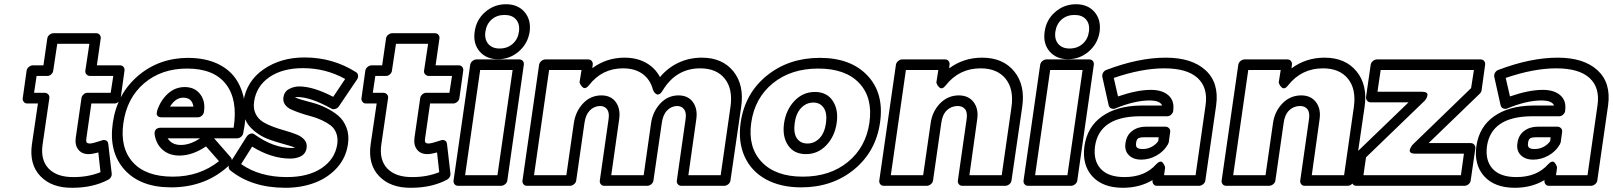

<svg xmlns="http://www.w3.org/2000/svg" viewBox="-20 -848 7577 902"><path d="M86.9 -387.2 105 -516.1Q106.9 -526.9 116 -533.9Q125 -541 133.8 -541H184.1L202.1 -667Q203.6 -677.7 212.6 -684.8Q221.7 -691.9 231 -691.9H432.1Q442.9 -691.9 448.7 -684.1Q454.6 -676.3 453.1 -667L435.1 -541H543.9Q554.7 -541 560.5 -533.2Q566.4 -525.4 564.9 -516.1L546.9 -387.2Q545.4 -376.5 536.4 -369.1Q527.3 -361.8 518.1 -361.8H409.2L386.2 -201.2Q383.3 -184.1 387.2 -179Q391.1 -173.8 402.8 -173.8Q414.6 -173.8 458 -188Q466.3 -192.4 476.8 -188.7Q487.3 -185.1 488.8 -170.9L504.9 -32.2Q505.9 -24.4 501.5 -16.4Q497.1 -8.3 488.8 -3.9Q417 34.2 319.8 34.2Q223.1 35.2 169.9 -20.3Q116.7 -75.7 129.9 -169.9L158.2 -361.8H107.9Q97.2 -361.8 91.3 -369.9Q85.4 -377.9 86.9 -387.2ZM140.1 -412.1H189.9Q199.2 -412.1 206.3 -405Q213.4 -397.9 211.9 -387.2L180.2 -169.9Q169.4 -96.7 208.7 -55.9Q248 -15.1 327.1 -16.1Q395 -16.1 452.1 -39.1L441.9 -131.8Q413.6 -124 396 -124Q364.3 -124 347.7 -145.5Q331.1 -167 335.9 -201.2L362.8 -387.2Q363.8 -396 372.1 -404.1Q380.4 -412.1 391.1 -412.1H500L512.2 -491.2H402.8Q393.6 -491.2 386.5 -498.3Q379.4 -505.4 380.9 -516.1L399.9 -642.1H249L230 -516.1Q229 -506.8 220.9 -499Q212.9 -491.2 202.1 -491.2H151.9Z M509.8 -270Q529.3 -406.7 628.2 -491.5Q727.1 -576.2 865.7 -576.2Q882.8 -576.2 890.6 -575.2Q960.4 -570.8 1012.2 -543.5Q1064 -516.1 1092.8 -470Q1121.6 -423.8 1130.1 -360.6Q1138.7 -297.4 1122.6 -222.2Q1120.6 -211.9 1112.1 -205.1Q1103.5 -198.2 1094.7 -198.2H985.8L1064 -108.9Q1070.3 -101.1 1068.8 -91.6Q1067.4 -82 1059.6 -74.2Q948.7 32.2 783.7 32.2Q639.6 32.2 564.9 -50.8Q490.2 -133.8 509.8 -270ZM559.6 -270Q543 -153.8 604 -85.9Q665 -18.1 792 -18.1Q917 -18.1 1008.8 -90.8L947.8 -160.2Q884.3 -117.2 822.8 -117.2Q775.9 -117.2 744.9 -143.6Q713.9 -169.9 706.5 -215.8Q705.1 -225.1 707.8 -231.9Q710.4 -238.8 714.1 -241.7Q717.8 -244.6 723.6 -246.3Q729.5 -248 731.4 -248Q733.4 -248 735.8 -248H1077.6Q1098.1 -379.4 1041.5 -452.6Q984.9 -525.9 858.9 -525.9Q738.3 -525.9 657.2 -456.8Q576.2 -387.7 559.6 -270ZM717.8 -326.2Q733.4 -375.5 767.8 -407.2Q802.2 -439 847.7 -439Q895.5 -439 920.9 -405Q946.3 -371.1 938 -321.8Q936.5 -312 928.2 -304.4Q919.9 -296.9 909.7 -296.9H738.8Q726.6 -296.9 720.9 -303Q715.3 -309.1 716.3 -315.7Q717.3 -322.3 717.8 -326.2ZM767.6 -198.2Q787.1 -167 829.6 -167Q873.5 -167 919.9 -198.2ZM778.8 -347.2H888.7Q882.3 -389.2 840.8 -389.2Q804.7 -389.2 778.8 -347.2Z M1058.6 -79.1 1138.7 -206.1Q1142.1 -211.4 1147.2 -215.3Q1152.3 -219.2 1160.4 -220.7Q1168.5 -222.2 1176.8 -215.8Q1265.1 -152.8 1350.6 -152.8Q1354 -152.8 1359.4 -153.3Q1364.7 -153.8 1365.7 -153.8Q1358.9 -158.2 1339.1 -163.8Q1319.3 -169.4 1296.4 -176Q1273.4 -182.6 1246.3 -192.1Q1219.2 -201.7 1195.8 -217Q1172.4 -232.4 1153.8 -252.7Q1135.3 -272.9 1126.7 -303.5Q1118.2 -334 1123.5 -371.1Q1138.2 -467.3 1218.8 -522.7Q1299.3 -578.1 1410.6 -578.1Q1543.5 -578.1 1652.8 -508.8Q1661.1 -503.9 1662.1 -493.7Q1663.1 -483.4 1657.7 -475.1L1571.8 -348.1Q1565.9 -339.4 1554.9 -336.2Q1543.9 -333 1536.6 -337.9Q1439 -392.1 1377.4 -392.1Q1374.5 -392.1 1370.4 -391.6Q1366.2 -391.1 1365.7 -391.1Q1373 -386.2 1398.7 -378.9Q1424.3 -371.6 1452.9 -364Q1481.4 -356.4 1513.7 -340.3Q1545.9 -324.2 1570.1 -303.7Q1594.2 -283.2 1607.7 -248.5Q1621.1 -213.9 1614.7 -170.9Q1605.5 -106.9 1563.5 -60.1Q1521.5 -13.2 1458.7 10.5Q1396 34.2 1320.8 34.2Q1162.6 34.2 1061.5 -47.9Q1055.2 -52.7 1054.4 -62.3Q1053.7 -71.8 1058.6 -79.1ZM1112.8 -77.1Q1199.7 -16.1 1327.6 -16.1Q1428.2 -16.1 1491 -58.1Q1553.7 -100.1 1564.5 -170.9Q1568.4 -200.2 1559.6 -222.9Q1550.8 -245.6 1532.7 -259.3Q1514.6 -272.9 1490.7 -283.9Q1466.8 -294.9 1440.9 -301.8Q1415 -308.6 1390.9 -316.9Q1366.7 -325.2 1347.9 -333.7Q1329.1 -342.3 1318.8 -356.9Q1308.6 -371.6 1311.5 -391.1Q1315.4 -417.5 1337.9 -429.7Q1360.4 -441.9 1385.7 -441.9Q1451.7 -441.9 1545.4 -393.1L1601.6 -477.1Q1509.8 -527.8 1403.8 -527.8Q1307.1 -527.8 1245.8 -485.8Q1184.6 -443.8 1173.8 -371.1Q1168.9 -337.9 1180.9 -313.5Q1192.9 -289.1 1215.6 -275.1Q1238.3 -261.2 1266.4 -251.2Q1294.4 -241.2 1323 -233.2Q1351.6 -225.1 1374.5 -215.8Q1397.5 -206.5 1410.6 -190.7Q1423.8 -174.8 1420.4 -152.8Q1418.5 -138.2 1410.2 -127.7Q1401.9 -117.2 1389.6 -112.1Q1377.4 -106.9 1366.5 -105Q1355.5 -103 1343.8 -103Q1255.4 -103 1164.6 -159.2Z M1678.2 -387.2 1696.3 -516.1Q1698.2 -526.9 1707.3 -533.9Q1716.3 -541 1725.1 -541H1775.4L1793.5 -667Q1794.9 -677.7 1804 -684.8Q1813 -691.9 1822.3 -691.9H2023.4Q2034.2 -691.9 2040 -684.1Q2045.9 -676.3 2044.4 -667L2026.4 -541H2135.3Q2146 -541 2151.9 -533.2Q2157.7 -525.4 2156.2 -516.1L2138.2 -387.2Q2136.7 -376.5 2127.7 -369.1Q2118.7 -361.8 2109.4 -361.8H2000.5L1977.5 -201.2Q1974.6 -184.1 1978.5 -179Q1982.4 -173.8 1994.1 -173.8Q2005.9 -173.8 2049.3 -188Q2057.6 -192.4 2068.1 -188.7Q2078.6 -185.1 2080.1 -170.9L2096.2 -32.2Q2097.2 -24.4 2092.8 -16.4Q2088.4 -8.3 2080.1 -3.9Q2008.3 34.2 1911.1 34.2Q1814.5 35.2 1761.2 -20.3Q1708 -75.7 1721.2 -169.9L1749.5 -361.8H1699.2Q1688.5 -361.8 1682.6 -369.9Q1676.8 -377.9 1678.2 -387.2ZM1731.4 -412.1H1781.2Q1790.5 -412.1 1797.6 -405Q1804.7 -397.9 1803.2 -387.2L1771.5 -169.9Q1760.7 -96.7 1800 -55.9Q1839.4 -15.1 1918.5 -16.1Q1986.3 -16.1 2043.5 -39.1L2033.2 -131.8Q2004.9 -124 1987.3 -124Q1955.6 -124 1939 -145.5Q1922.4 -167 1927.2 -201.2L1954.1 -387.2Q1955.1 -396 1963.4 -404.1Q1971.7 -412.1 1982.4 -412.1H2091.3L2103.5 -491.2H1994.1Q1984.9 -491.2 1977.8 -498.3Q1970.7 -505.4 1972.2 -516.1L1991.2 -642.1H1840.3L1821.3 -516.1Q1820.3 -506.8 1812.3 -499Q1804.2 -491.2 1793.5 -491.2H1743.2Z M2110.8 0 2189 -543.9Q2190.9 -554.7 2200 -561.8Q2209 -568.8 2218.3 -568.8H2419.9Q2430.7 -568.8 2436.5 -561Q2442.4 -553.2 2440.9 -543.9L2363.3 0Q2361.8 10.7 2352.5 17.8Q2343.3 24.9 2334 24.9H2131.8Q2121.1 24.9 2115.2 17.1Q2109.4 9.3 2110.8 0ZM2165 -24.9H2316.9L2388.2 -519H2235.8ZM2210 -699.2Q2217.3 -754.9 2259.3 -791.5Q2301.3 -828.1 2356.9 -828.1Q2413.1 -828.1 2444.3 -791.5Q2475.6 -754.9 2468.3 -699.2Q2460 -643.6 2417.7 -606.7Q2375.5 -569.8 2319.8 -569.8Q2264.2 -569.8 2232.9 -606.7Q2201.7 -643.6 2210 -699.2ZM2260.3 -699.2Q2255.4 -663.6 2273.7 -641.8Q2292 -620.1 2327.1 -620.1Q2363.3 -620.1 2388.2 -641.8Q2413.1 -663.6 2418 -699.2Q2422.9 -734.9 2404.5 -756.3Q2386.2 -777.8 2350.1 -777.8Q2314.5 -777.8 2290 -756.6Q2265.6 -735.4 2260.3 -699.2Z M2434.6 0 2512.7 -543.9Q2514.6 -554.7 2523.7 -561.8Q2532.7 -568.8 2542 -568.8H2743.7Q2754.4 -568.8 2760.3 -561Q2766.1 -553.2 2764.6 -543.9L2762.7 -527.8Q2829.6 -577.1 2913.6 -577.1Q2971.2 -577.1 3014.2 -553.5Q3057.1 -529.8 3080.6 -485.8Q3117.7 -530.3 3168.2 -553.7Q3218.8 -577.1 3276.9 -577.1Q3373.5 -577.1 3425.3 -512.9Q3477.1 -448.7 3461.9 -345.2L3411.6 0Q3410.2 10.7 3401.1 17.8Q3392.1 24.9 3382.8 24.9H3180.7Q3169.9 24.9 3164.1 17.1Q3158.2 9.3 3159.7 0L3200.7 -287.1Q3205.6 -318.4 3194.1 -334.2Q3182.6 -350.1 3160.6 -350.1Q3132.8 -349.1 3113.3 -328.4Q3093.8 -307.6 3088.9 -269L3049.8 0Q3048.3 10.7 3039.3 17.8Q3030.3 24.9 3021 24.9H2818.8Q2808.1 24.9 2802.2 17.1Q2796.4 9.3 2797.9 0L2838.9 -287.1Q2843.8 -318.4 2832.3 -334.2Q2820.8 -350.1 2798.8 -350.1Q2770 -349.1 2750.2 -328.4Q2730.5 -307.6 2725.6 -269L2687 0Q2685.5 10.7 2676.3 17.8Q2667 24.9 2657.7 24.9H2455.6Q2444.8 24.9 2439 17.1Q2433.1 9.3 2434.6 0ZM2488.8 -24.9H2640.6L2675.8 -269Q2683.6 -324.2 2718.8 -361.8Q2753.9 -399.4 2804.7 -399.9Q2850.6 -399.9 2873.3 -367.9Q2896 -335.9 2888.7 -287.1L2851.6 -24.9H3003.9L3038.6 -269Q3046.4 -323.2 3081.5 -361.3Q3116.7 -399.4 3167 -399.9Q3212.9 -399.9 3235.6 -367.9Q3258.3 -335.9 3251 -287.1L3213.9 -24.9H3365.7L3411.6 -345.2Q3423.8 -429.7 3385 -478.3Q3346.2 -526.9 3269.5 -526.9Q3156.7 -526.9 3093.8 -423.8Q3086.4 -411.1 3078.9 -406.7Q3071.3 -402.3 3065.9 -404.8Q3060.5 -407.2 3056.4 -411.6Q3052.2 -416 3050.3 -420.4L3047.9 -424.8Q3035.6 -473.6 2999.5 -500.2Q2963.4 -526.9 2906.7 -526.9Q2808.6 -526.9 2747.6 -448.2Q2739.7 -438 2732.2 -435.3Q2724.6 -432.6 2719.5 -436.5Q2714.4 -440.4 2710.4 -445.8Q2706.5 -451.2 2704.6 -456.1L2702.6 -460.9L2711.9 -519H2559.6Z M3459.5 -272Q3479.5 -409.2 3582.5 -492.7Q3685.5 -576.2 3831.5 -576.2Q3977.5 -576.2 4055.9 -492.4Q4134.3 -408.7 4114.3 -272Q4094.7 -135.7 3992.4 -51.8Q3890.1 32.2 3743.7 32.2Q3647.5 32.2 3578.6 -5.4Q3509.8 -43 3478.3 -112.3Q3446.8 -181.6 3459.5 -272ZM3509.3 -272Q3492.7 -156.7 3558.1 -87.4Q3623.5 -18.1 3751.5 -18.1Q3878.9 -18.1 3963.4 -87.2Q4047.9 -156.2 4064.5 -272Q4081.1 -388.7 4016.8 -457.3Q3952.6 -525.9 3824.2 -525.9Q3695.8 -525.9 3610.8 -456.8Q3525.9 -387.7 3509.3 -272ZM3663.6 -270Q3672.9 -332.5 3712.6 -374.3Q3752.4 -416 3808.6 -416Q3864.3 -416 3892.1 -374.3Q3919.9 -332.5 3910.6 -270Q3901.4 -207 3861.8 -165.5Q3822.3 -124 3766.6 -124Q3710 -124 3682.1 -165.5Q3654.3 -207 3663.6 -270ZM3713.4 -270Q3707 -223.1 3723.6 -198.5Q3740.2 -173.8 3773.4 -173.8Q3806.2 -173.8 3830.1 -198.7Q3854 -223.6 3860.4 -270Q3866.7 -315.9 3849.9 -341.1Q3833 -366.2 3801.3 -366.2Q3768.1 -366.2 3743.9 -341.1Q3719.7 -315.9 3713.4 -270Z M4110.8 0 4189 -543.9Q4190.9 -554.7 4200 -561.8Q4209 -568.8 4218.3 -568.8H4419.9Q4430.7 -568.8 4436.5 -561Q4442.4 -553.2 4440.9 -543.9L4439 -526.9Q4506.8 -577.1 4594.2 -577.1Q4691.9 -577.1 4744.6 -512.7Q4797.4 -448.2 4782.2 -345.2L4731.9 0Q4730.5 10.7 4721.4 17.8Q4712.4 24.9 4703.1 24.9H4501Q4490.2 24.9 4484.4 17.1Q4478.5 9.3 4480 0L4521 -287.1Q4525.9 -318.8 4514.2 -334.5Q4502.4 -350.1 4478 -350.1Q4447.3 -349.1 4427 -328.6Q4406.7 -308.1 4401.9 -269L4363.3 0Q4361.8 10.7 4352.5 17.8Q4343.3 24.9 4334 24.9H4131.8Q4121.1 24.9 4115.2 17.1Q4109.4 9.3 4110.8 0ZM4165 -24.9H4316.9L4352.1 -269Q4359.4 -323.7 4395.8 -361.6Q4432.1 -399.4 4483.9 -399.9Q4530.3 -399.9 4554.2 -367.9Q4578.1 -335.9 4570.8 -287.1L4534.2 -24.9H4686L4731.9 -345.2Q4743.7 -429.7 4704.1 -478.3Q4664.6 -526.9 4586.9 -526.9Q4485.8 -526.9 4422.9 -446.8Q4415 -436.5 4407.7 -434.1Q4400.4 -431.6 4395.3 -435.5Q4390.1 -439.5 4386.2 -444.8Q4382.3 -450.2 4380.9 -455.1L4378.9 -460L4388.2 -519H4235.8Z M4788.6 0 4866.7 -543.9Q4868.7 -554.7 4877.7 -561.8Q4886.7 -568.8 4896 -568.8H5097.7Q5108.4 -568.8 5114.3 -561Q5120.1 -553.2 5118.7 -543.9L5041 0Q5039.6 10.7 5030.3 17.8Q5021 24.9 5011.7 24.9H4809.6Q4798.8 24.9 4793 17.1Q4787.1 9.3 4788.6 0ZM4842.8 -24.9H4994.6L5065.9 -519H4913.6ZM4887.7 -699.2Q4895 -754.9 4937 -791.5Q4979 -828.1 5034.7 -828.1Q5090.8 -828.1 5122.1 -791.5Q5153.3 -754.9 5146 -699.2Q5137.7 -643.6 5095.5 -606.7Q5053.2 -569.8 4997.6 -569.8Q4941.9 -569.8 4910.6 -606.7Q4879.4 -643.6 4887.7 -699.2ZM4938 -699.2Q4933.1 -663.6 4951.4 -641.8Q4969.7 -620.1 5004.9 -620.1Q5041 -620.1 5065.9 -641.8Q5090.8 -663.6 5095.7 -699.2Q5100.6 -734.9 5082.3 -756.3Q5064 -777.8 5027.8 -777.8Q4992.2 -777.8 4967.8 -756.6Q4943.4 -735.4 4938 -699.2Z M5074.7 -162.1Q5087.9 -252.4 5157.5 -301.5Q5227.1 -350.6 5337.4 -352.1H5439.5Q5430.7 -376 5379.4 -376Q5311.5 -376 5220.7 -338.9Q5210.9 -334.5 5201.2 -338.4Q5191.4 -342.3 5188.5 -353L5158.7 -486.8Q5156.7 -496.6 5161.9 -505.9Q5167 -515.1 5176.3 -519Q5328.6 -577.1 5456.5 -577.1Q5579.1 -577.1 5643.6 -518.1Q5708 -459 5693.4 -353L5642.6 0Q5641.1 10.7 5631.8 17.8Q5622.6 24.9 5613.3 24.9H5415.5Q5404.8 24.9 5398.9 17.1Q5393.1 9.3 5394.5 0V-2Q5334 34.2 5255.4 34.2Q5160.2 34.2 5111.3 -20Q5062.5 -74.2 5074.7 -162.1ZM5124.5 -162.1Q5115.2 -94.7 5150.6 -55.4Q5186 -16.1 5262.7 -16.1Q5357.9 -16.1 5410.6 -75.2Q5419.9 -85.4 5427.7 -87.9Q5435.5 -90.3 5440.2 -85.9Q5444.8 -81.5 5448 -75.9Q5451.2 -70.3 5452.6 -65.4L5453.6 -60.1L5448.7 -24.9H5596.7L5643.6 -353Q5655.8 -436 5606.4 -481.4Q5557.1 -526.9 5449.7 -526.9Q5343.3 -526.9 5212.4 -481.9L5232.4 -395Q5321.8 -425.8 5386.7 -425.8Q5440.4 -425.8 5469.2 -400.1Q5498 -374.5 5491.7 -329.1V-327.1Q5490.7 -317.9 5482.4 -309.8Q5474.1 -301.8 5463.4 -301.8H5330.6Q5145 -298.8 5124.5 -162.1ZM5267.6 -176.8Q5272.5 -212.9 5299.1 -232.9Q5325.7 -252.9 5363.3 -252.9H5455.6Q5464.8 -252.9 5471.9 -245.8Q5479 -238.8 5477.5 -228L5470.7 -179.2Q5468.3 -171.9 5466.3 -168.9Q5447.3 -136.2 5413.1 -117.2Q5378.9 -98.1 5341.3 -98.1Q5303.7 -98.1 5282.7 -119.6Q5261.7 -141.1 5267.6 -176.8ZM5317.4 -176.8Q5314.9 -161.6 5321.5 -154.8Q5328.1 -147.9 5348.6 -147.9Q5371.1 -147.9 5390.4 -158.2Q5409.7 -168.5 5421.4 -185.1L5423.3 -203.1H5356.4Q5333.5 -203.1 5326.2 -197.3Q5318.8 -191.4 5317.4 -176.8Z M5719.2 0 5797.4 -543.9Q5799.3 -554.7 5808.3 -561.8Q5817.4 -568.8 5826.7 -568.8H6028.3Q6039.1 -568.8 6044.9 -561Q6050.8 -553.2 6049.3 -543.9L6047.4 -526.9Q6115.2 -577.1 6202.6 -577.1Q6300.3 -577.1 6353 -512.7Q6405.8 -448.2 6390.6 -345.2L6340.3 0Q6338.9 10.7 6329.8 17.8Q6320.8 24.9 6311.5 24.9H6109.4Q6098.6 24.9 6092.8 17.1Q6086.9 9.3 6088.4 0L6129.4 -287.1Q6134.3 -318.8 6122.6 -334.5Q6110.8 -350.1 6086.4 -350.1Q6055.7 -349.1 6035.4 -328.6Q6015.1 -308.1 6010.3 -269L5971.7 0Q5970.2 10.7 5960.9 17.8Q5951.7 24.9 5942.4 24.9H5740.2Q5729.5 24.9 5723.6 17.1Q5717.8 9.3 5719.2 0ZM5773.4 -24.9H5925.3L5960.4 -269Q5967.8 -323.7 6004.2 -361.6Q6040.5 -399.4 6092.3 -399.9Q6138.7 -399.9 6162.6 -367.9Q6186.5 -335.9 6179.2 -287.1L6142.6 -24.9H6294.4L6340.3 -345.2Q6352.1 -429.7 6312.5 -478.3Q6272.9 -526.9 6195.3 -526.9Q6094.2 -526.9 6031.2 -446.8Q6023.4 -436.5 6016.1 -434.1Q6008.8 -431.6 6003.7 -435.5Q5998.5 -439.5 5994.6 -444.8Q5990.7 -450.2 5989.3 -455.1L5987.3 -460L5996.6 -519H5844.2Z M6331.1 0 6348.1 -119.1Q6349.6 -128.4 6357.4 -136.2L6597.2 -367.2H6419.4Q6408.7 -367.2 6402.6 -375Q6396.5 -382.8 6397.5 -392.1L6419.4 -543.9Q6421.4 -554.7 6430.4 -561.8Q6439.5 -568.8 6448.2 -568.8H6936Q6946.8 -568.8 6952.6 -561Q6958.5 -553.2 6957 -543.9L6940.4 -423.8Q6939 -415 6931.2 -407.2L6691.4 -175.8H6889.2Q6899.9 -175.8 6906 -168Q6912.1 -160.2 6911.1 -150.9L6889.2 0Q6887.7 10.7 6878.7 17.8Q6869.6 24.9 6860.4 24.9H6352.1Q6341.3 24.9 6335.4 17.1Q6329.6 9.3 6331.1 0ZM6385.3 -24.9H6843.3L6857.4 -126H6628.4Q6614.7 -126 6608.4 -130.4Q6602.1 -134.8 6602.8 -140.9Q6603.5 -147 6606.4 -153.1Q6609.4 -159.2 6612.8 -163.6L6616.2 -168L6891.1 -434.1L6904.3 -519H6466.3L6451.2 -417H6660.2Q6674.3 -417 6680.7 -412.6Q6687 -408.2 6686.3 -402.1Q6685.5 -396 6682.9 -389.9Q6680.2 -383.8 6676.8 -379.4L6673.3 -375L6397.5 -108.9Z M6916 -162.1Q6929.2 -252.4 6998.8 -301.5Q7068.4 -350.6 7178.7 -352.1H7280.8Q7272 -376 7220.7 -376Q7152.8 -376 7062 -338.9Q7052.2 -334.5 7042.5 -338.4Q7032.7 -342.3 7029.8 -353L7000 -486.8Q6998 -496.6 7003.2 -505.9Q7008.3 -515.1 7017.6 -519Q7169.9 -577.1 7297.9 -577.1Q7420.4 -577.1 7484.9 -518.1Q7549.3 -459 7534.7 -353L7483.9 0Q7482.4 10.7 7473.1 17.8Q7463.9 24.9 7454.6 24.9H7256.8Q7246.1 24.9 7240.2 17.1Q7234.4 9.3 7235.8 0V-2Q7175.3 34.2 7096.7 34.2Q7001.5 34.2 6952.6 -20Q6903.8 -74.2 6916 -162.1ZM6965.8 -162.1Q6956.5 -94.7 6991.9 -55.4Q7027.3 -16.1 7104 -16.1Q7199.2 -16.1 7252 -75.2Q7261.2 -85.4 7269 -87.9Q7276.9 -90.3 7281.5 -85.9Q7286.1 -81.5 7289.3 -75.9Q7292.5 -70.3 7293.9 -65.4L7294.9 -60.1L7290 -24.9H7438L7484.9 -353Q7497.1 -436 7447.8 -481.4Q7398.4 -526.9 7291 -526.9Q7184.6 -526.9 7053.7 -481.9L7073.7 -395Q7163.1 -425.8 7228 -425.8Q7281.7 -425.8 7310.5 -400.1Q7339.4 -374.5 7333 -329.1V-327.1Q7332 -317.9 7323.7 -309.8Q7315.4 -301.8 7304.7 -301.8H7171.9Q6986.3 -298.8 6965.8 -162.1ZM7108.9 -176.8Q7113.8 -212.9 7140.4 -232.9Q7167 -252.9 7204.6 -252.9H7296.9Q7306.2 -252.9 7313.2 -245.8Q7320.3 -238.8 7318.8 -228L7312 -179.2Q7309.6 -171.9 7307.6 -168.9Q7288.6 -136.2 7254.4 -117.2Q7220.2 -98.1 7182.6 -98.1Q7145 -98.1 7124 -119.6Q7103 -141.1 7108.9 -176.8ZM7158.7 -176.8Q7156.2 -161.6 7162.8 -154.8Q7169.4 -147.9 7189.9 -147.9Q7212.4 -147.9 7231.7 -158.2Q7251 -168.5 7262.7 -185.1L7264.6 -203.1H7197.8Q7174.8 -203.1 7167.5 -197.3Q7160.2 -191.4 7158.7 -176.8Z"/></svg>

Font: Trueno ExtraBold Outline
Style: Italic
Weight: 800
Width: 6
Designer: Julieta Ulanovsky
Foundry: Julieta Ulanovsky
Version: Version 3.001b | FøM Fix